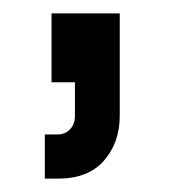

<svg xmlns="http://www.w3.org/2000/svg" viewBox="-20 -118 262 287"><path d="M47 149V83H66Q77 83 84.5 75.5Q92 68 92 55V5H57V-98H159V55Q159 95 135.5 122Q112 149 67 149Z"/></svg>

Font: Host Grotesk Light
Style: Regular
Weight: 300
Designer: Doukan Karapınar
Foundry: Element Type
Version: Version 1.003